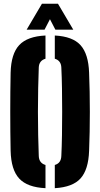

<svg xmlns="http://www.w3.org/2000/svg" viewBox="-20 -1000 536 1030"><path d="M224 9.5Q127 5 83.2 -42Q39.5 -89 37 -191Q35 -289.5 35 -400.8Q35 -512 37 -610Q39.5 -711.5 83.2 -758.2Q127 -805 224 -809.5V-685Q189.5 -675 188 -638Q186 -587 184.8 -526Q183.5 -465 183.5 -400.5Q183.5 -336 184.8 -275Q186 -214 188 -163Q189.5 -125 224 -115ZM274 9.5V-115Q307.5 -124.5 309 -163Q311.5 -214 312.5 -275Q313.5 -336 313.5 -400.5Q313.5 -465 312.5 -526Q311.5 -587 309 -638Q307.5 -675 274 -685V-809.5Q370 -804.5 412.2 -757.5Q454.5 -710.5 458 -610Q462 -510.5 462 -400Q462 -289.5 458 -191Q454.5 -90 412.2 -43Q370 4 274 9.5ZM123 -841 205 -980H291L373 -841H277L248 -897L219 -841Z"/></svg>

Font: Big Shoulders Stencil Display Black
Style: Regular
Weight: 900
Designer: Patric King
Foundry: XO Type Co
Version: Version 1.000